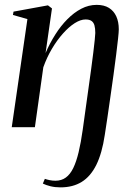

<svg xmlns="http://www.w3.org/2000/svg" viewBox="-20 -536 567 809"><path d="M235 253.5Q212 253.5 192.8 248.8Q173.5 244 160.5 237.5L169 217.5Q177 220.5 189 223Q201 225.5 213.5 225.5Q239 225.5 257.2 212.2Q275.5 199 288.5 172.5Q301.5 146 311.2 105.5Q321 65 328.5 11Q334.5 -33 340.8 -77.5Q347 -122 353 -164.8Q359 -207.5 364.2 -245.8Q369.5 -284 373.2 -315.2Q377 -346.5 379.2 -367.8Q381.5 -389 381.5 -397Q381.5 -416.5 378 -429Q374.5 -441.5 365.5 -447.8Q356.5 -454 340.5 -454Q319.5 -454 295 -438.5Q270.5 -423 245.5 -395Q220.5 -367 199 -330.8Q177.5 -294.5 162.5 -252.5L127 0H29.5L95.5 -455.5L34.5 -473L37 -487L182 -513.5L199 -500.5L172 -312.5Q189.5 -353.5 212.8 -390.2Q236 -427 263.8 -455Q291.5 -483 322.5 -499.2Q353.5 -515.5 387.5 -515.5Q418.5 -515.5 439 -502.8Q459.5 -490 470 -467Q480.5 -444 480.5 -412.5Q480.5 -401.5 477.5 -373.5Q474.5 -345.5 469.5 -305.8Q464.5 -266 458.2 -220.2Q452 -174.5 445.2 -128Q438.5 -81.5 432.5 -40Q426.5 1.5 421.5 32.5Q410 110 385.8 158.8Q361.5 207.5 324.2 230.5Q287 253.5 235 253.5Z"/></svg>

Font: Merriweather 144pt
Style: Italic
Weight: 400
Italic angle: -7.8°
Version: Version 2.101